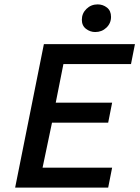

<svg xmlns="http://www.w3.org/2000/svg" viewBox="-20 -855 640 875"><path d="M49 0 180 -654H595L577 -563H269L234 -387H491L473 -296H217L174 -91H491L473 0ZM414 -709Q391 -709 372 -723.5Q353 -738 353 -765Q353 -794 374 -814.5Q395 -835 425 -835Q449 -835 467.5 -820.5Q486 -806 486 -778Q486 -749 465 -729Q444 -709 414 -709Z"/></svg>

Font: Source Code Pro ExtraLight SemiBold
Style: Italic
Weight: 600
Italic angle: -11°
Monospace: yes
Version: Version 1.016;hotconv 1.0.116;makeotfexe 2.5.65601